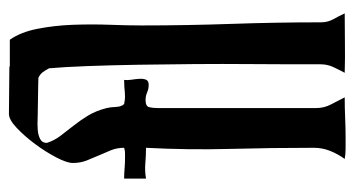

<svg xmlns="http://www.w3.org/2000/svg" viewBox="-202 -590 794 430"><g transform="rotate(-90 195.0 -375.0)"><path d="M261 -751V-750H321Q338 -726 345.5 -688Q353 -650 354.5 -608Q356 -566 354.5 -525.5Q353 -485 353 -456Q353 -354 356.5 -254Q360 -154 360 -53Q360 -38 367 -25.5Q374 -13 380 0Q346 0 313 0.5Q280 1 247 0Q254 -13 260 -26Q266 -39 266 -54Q266 -73 266 -116Q266 -159 266.5 -215.5Q267 -272 266.5 -336.5Q266 -401 265 -462Q264 -523 262 -576Q260 -629 257 -663V-662Q253 -670 248.5 -676Q244 -682 236 -686Q230 -686 215.5 -686.5Q201 -687 184.5 -687Q168 -687 153.5 -687.5Q139 -688 133 -688Q127 -688 119.5 -687.5Q112 -687 105.5 -685Q99 -683 94.5 -679Q90 -675 90 -667Q95 -651 105.5 -637Q116 -623 128 -608Q140 -593 151 -575Q162 -557 168 -533Q170 -525 170.5 -512.5Q171 -500 177 -494Q187 -492 193 -492Q199 -492 204 -492.5Q209 -493 215 -493.5Q221 -494 231 -494Q230 -487 231.5 -477.5Q233 -468 233.5 -459.5Q234 -451 231.5 -445Q229 -439 220 -439Q211 -439 203 -442.5Q195 -446 186 -446Q172 -446 170 -438Q168 -430 168 -419V-64Q168 -46 176 -31Q184 -16 192 0Q169 0 146 1Q123 2 100 2Q89 2 77 2Q65 2 54 0Q65 -15 72 -32.5Q79 -50 79 -69Q79 -163 76.5 -257Q74 -351 79 -445Q62 -445 44.5 -446.5Q27 -448 10 -445V-494Q21 -494 32.5 -493Q44 -492 55 -492Q61 -492 67 -492Q73 -492 79 -494Q79 -510 73.5 -523.5Q68 -537 62 -550.5Q56 -564 50.5 -578Q45 -592 45 -609Q45 -622 57.5 -646Q70 -670 87.5 -693.5Q105 -717 123.5 -734.5Q142 -752 155 -752Z"/></g></svg>

Font: Augsburger Schrift CAT
Style: Regular
Weight: 400
Designer: Peter Wiegel nach Roos&Junge Offenbach
Foundry: CAT-Fonts, Peter Wiegel
Version: Version 1.000